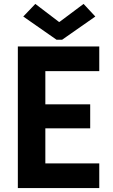

<svg xmlns="http://www.w3.org/2000/svg" viewBox="-20 -956 572 976"><path d="M70.7 0V-719.7H484.6V-594.4H210.5V-425.6H438.5V-303.5H210.5V-125.3H484.6V0ZM159.6 -936.1 279.7 -844.6H282.5L404.8 -936.1L464.5 -872L295.6 -753.9H267.6L98.3 -872Z"/></svg>

Font: Reddit Sans
Style: Regular
Weight: 400
Designer: Stephen Hutchings
Foundry: Reddit
Version: Version 1.014